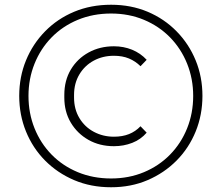

<svg xmlns="http://www.w3.org/2000/svg" viewBox="-20 -755 934 809"><path d="M448 34Q363 34 292.5 4Q222 -26 170 -78.5Q118 -131 89.5 -201Q61 -271 61 -351Q61 -431 89.5 -500.5Q118 -570 170 -623Q222 -676 292.5 -705.5Q363 -735 448 -735Q532 -735 602 -705.5Q672 -676 724 -623Q776 -570 804.5 -500.5Q833 -431 833 -351Q833 -271 804.5 -201Q776 -131 724 -78.5Q672 -26 602 4Q532 34 448 34ZM460 -139Q400 -139 353 -165.5Q306 -192 278.5 -238Q251 -284 251 -344V-355Q251 -416 278.5 -462Q306 -508 353.5 -534Q401 -560 460 -560Q501 -560 536.5 -545.5Q572 -531 598 -503L572 -476Q551 -497 523.5 -508.5Q496 -520 460 -520Q413 -520 375 -499.5Q337 -479 314.5 -441.5Q292 -404 292 -355V-344Q292 -295 314.5 -257.5Q337 -220 375.5 -199.5Q414 -179 460 -179Q496 -179 523.5 -190Q551 -201 572 -223L598 -196Q573 -167 537 -153Q501 -139 460 -139ZM448 -3Q523 -3 586.5 -29.5Q650 -56 696.5 -103.5Q743 -151 768.5 -214.5Q794 -278 794 -351Q794 -423 768.5 -486.5Q743 -550 696.5 -597.5Q650 -645 586.5 -671.5Q523 -698 448 -698Q372 -698 308 -671.5Q244 -645 197.5 -597.5Q151 -550 125.5 -486.5Q100 -423 100 -351Q100 -278 125.5 -214.5Q151 -151 197.5 -103.5Q244 -56 308 -29.5Q372 -3 448 -3Z"/></svg>

Font: SUSE ExtraLight
Style: Regular
Weight: 250
Designer: Rene Bieder
Foundry: SUSE
Version: Version 1.000